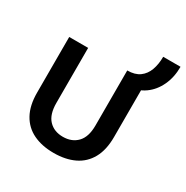

<svg xmlns="http://www.w3.org/2000/svg" viewBox="-156 -796 911 940"><g transform="rotate(30 299.5 -326.0)"><path d="M271 12Q205 12 156 -11.5Q107 -35 80.5 -83Q54 -131 54 -203V-518H161V-207Q161 -142 191 -110.5Q221 -79 271 -79Q321 -79 351.5 -110.5Q382 -142 382 -207V-518H489V-203Q489 -131 462.5 -83Q436 -35 387 -11.5Q338 12 271 12ZM382 -518Q425 -518 451 -537Q477 -556 489 -589Q501 -622 501 -664H599Q599 -605 577 -558Q555 -511 516.5 -483.5Q478 -456 427 -452Z"/></g></svg>

Font: TikTok Sans 24pt Medium
Style: Regular
Weight: 500
Version: Version 4.000